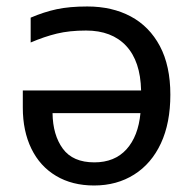

<svg xmlns="http://www.w3.org/2000/svg" viewBox="-20 -566 604 596"><path d="M251 -545.9Q328.1 -545.9 386 -514.9Q443.8 -483.9 476.3 -422.9Q508.8 -361.8 508.8 -272Q508.8 -184.1 479.5 -121.1Q450.2 -58.1 396.5 -24.2Q342.8 9.8 272 9.8Q204.1 9.8 154.1 -20Q104 -49.8 77.4 -104.5Q50.8 -159.2 50.8 -231.9V-285.2H418Q416 -376 371.6 -423.6Q327.1 -471.2 247.1 -471.2Q195.8 -471.2 156.5 -461.7Q117.2 -452.1 75.2 -434.1V-511.2Q116.2 -528.8 156 -537.4Q195.8 -545.9 251 -545.9ZM416 -214.8H143.1Q144 -147 175 -104.5Q206.1 -62 272.9 -62Q335.9 -62 372.6 -102.5Q409.2 -143.1 416 -214.8Z"/></svg>

Font: Kurinto Seri
Style: Regular
Weight: 400
Designer: Kurinto was developed by Clint Goss from a range of fonts that are compatible with the SIL Open Font License Version 1.1
Foundry: Clinton F. Goss
Version: Version 2.196; July 25, 2020